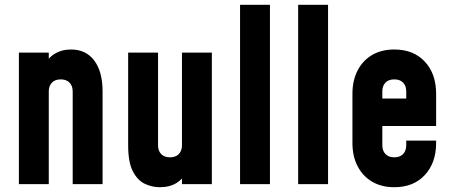

<svg xmlns="http://www.w3.org/2000/svg" viewBox="-20 -770 1885 803"><path d="M59 0V-550H184V-463L161 -488Q177.5 -525.5 207.5 -544.2Q237.5 -563 277 -563Q339.5 -563 374.2 -516.8Q409 -470.5 409 -388V0H284V-388Q284 -410.5 271 -424.2Q258 -438 234 -438Q210 -438 197 -424.2Q184 -410.5 184 -388V0Z M648 13Q615.5 13 585.2 -1.5Q555 -16 535.5 -53.8Q516 -91.5 516 -162V-550H641V-162Q641 -139.5 654 -125.8Q667 -112 691 -112Q715 -112 728 -125.8Q741 -139.5 741 -162V-550H866V0H741V-84L763 -55Q747.5 -23 718.8 -5Q690 13 648 13Z M984 0V-750H1109V0Z M1227 0V-750H1352V0Z M1629.1 13Q1575.5 13 1536.2 -10.2Q1497 -33.5 1475.5 -75Q1454 -116.5 1454 -172V-378Q1454 -433.3 1475.5 -475.1Q1497 -517 1536.2 -540Q1575.5 -563 1629.1 -563Q1709.5 -563 1756.8 -512.2Q1804 -461.5 1804 -378V-243H1563V-358H1679V-388Q1679 -410.7 1666 -424.3Q1653 -438 1629 -438Q1605 -438 1592 -424.3Q1579 -410.7 1579 -388V-162Q1579 -139.7 1592 -125.9Q1605 -112 1629 -112Q1653 -112 1666 -125.9Q1679 -139.7 1679 -162V-182H1804V-172Q1804 -89.1 1756.8 -38Q1709.5 13 1629.1 13Z"/></svg>

Font: Mohave Light
Style: Regular
Weight: 300
Designer: Gumpita Rahayu
Foundry: Tokotype
Version: Version 2.003